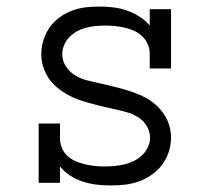

<svg xmlns="http://www.w3.org/2000/svg" viewBox="-20 -558 640 586"><path d="M318 8Q296 8 275 5.5Q254 3 233.5 -3.5Q213 -10 194.5 -22Q176 -34 163 -50V0H98V-181H163V-136Q163 -121 169 -106.5Q175 -92 186 -82Q197 -72 211 -66Q225 -60 239.5 -56.5Q254 -53 269 -51.5Q284 -50 299 -50Q299 -50 299.5 -50Q300 -50 300 -50Q315 -50 330.5 -51.5Q346 -53 360.5 -56.5Q375 -60 389 -67Q403 -74 414 -84.5Q425 -95 431.5 -109Q438 -123 438 -138Q438 -157 427.5 -174Q417 -191 400.5 -201Q384 -211 365.5 -216Q347 -221 328.5 -225Q310 -229 291.5 -233.5Q273 -238 254.5 -243Q236 -248 218 -254.5Q200 -261 183.5 -270.5Q167 -280 152.5 -292.5Q138 -305 127.5 -321Q117 -337 111.5 -355.5Q106 -374 106 -393Q106 -414 112.5 -435Q119 -456 131 -473.5Q143 -491 160.5 -504Q178 -517 198.5 -525Q219 -533 240.5 -535.5Q262 -538 283 -538Q304 -538 325.5 -535.5Q347 -533 367 -526Q387 -519 405.5 -507.5Q424 -496 437 -480V-530H502V-349H437V-394Q437 -409 431 -423Q425 -437 414 -447.5Q403 -458 389.5 -464Q376 -470 361 -473.5Q346 -477 331 -478.5Q316 -480 301 -480Q287 -480 272 -478.5Q257 -477 243 -473.5Q229 -470 216 -463Q203 -456 192.5 -445.5Q182 -435 176 -421Q170 -407 170 -392Q170 -373 180.5 -356.5Q191 -340 207 -329.5Q223 -319 241.5 -314Q260 -309 278.5 -305Q297 -301 316 -296.5Q335 -292 353 -287Q371 -282 389 -275.5Q407 -269 424 -260Q441 -251 455.5 -238Q470 -225 480.5 -209.5Q491 -194 496.5 -175.5Q502 -157 502 -138Q502 -116 495 -94.5Q488 -73 475 -55.5Q462 -38 443.5 -25Q425 -12 404.5 -4.5Q384 3 362 5.5Q340 8 318 8Z"/></svg>

Font: Iosevka Curly Slab LtEx
Style: Regular
Weight: 300
Width: 7
Monospace: yes
Designer: Belleve Invis
Foundry: Belleve Invis
Version: Version 11.1.0; ttfautohint (v1.8.3)